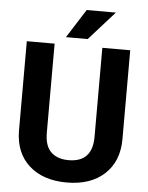

<svg xmlns="http://www.w3.org/2000/svg" viewBox="-60 -950 778 1008"><g transform="rotate(5 329.0 -445.5)"><path d="M601.6 -710.9V-242.7Q601.6 -126 528.6 -58.1Q455.6 9.8 329.1 9.8Q204.6 9.8 131.3 -56.2Q58.1 -122.1 56.6 -237.3V-710.9H203.1V-241.7Q203.1 -171.9 236.6 -139.9Q270 -107.9 329.1 -107.9Q452.6 -107.9 454.6 -237.8V-710.9ZM355.5 -901.4H509.3L374 -750H259.3Z"/></g></svg>

Font: RobotoInd
Style: Bold
Weight: 700
Designer: Google
Version: Version 2.001150; 2014